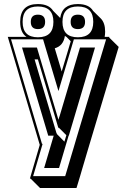

<svg xmlns="http://www.w3.org/2000/svg" viewBox="-20 -719 631 962"><path d="M482.4 -628.4 483.4 -627.4ZM305.2 -539.6Q297.9 -489.3 254.4 -477.1L289.1 -360.8Q295.9 -383.3 302.5 -405.5Q309.1 -427.7 315.9 -449.7Q320.3 -465.3 325.2 -481.2Q330.1 -497.1 334.5 -512.2L314 -533.2Q311.5 -534.7 309.6 -536.1Q307.6 -537.6 305.2 -539.6ZM153.3 -421.4Q180.7 -326.7 208.3 -235.8Q235.8 -145 263.2 -51.3H265.1L264.2 -48.3L302.7 -9.3Q305.2 -17.6 307.6 -25.4Q310.1 -33.2 312.5 -41.5L273.9 -80.1L272.9 -76.2L169.9 -421.4ZM133.3 175.8H129.9L179.2 6.8L19 -534.2H112.8Q81.1 -555.2 81.1 -609.4Q81.1 -698.7 169.9 -698.7Q224.6 -698.7 246.1 -665L281.7 -628.9Q291 -698.7 370.1 -698.7Q425.8 -698.7 446.3 -664.6L484.9 -626.5Q506.8 -604.5 506.8 -560.5Q506.8 -553.2 506.1 -546.6Q505.4 -540 504.4 -534.2H527.8L526.9 -531.2L574.7 -483.9L422.4 24.4Q418 39.1 412.6 57.4Q407.2 75.7 401.9 93.8Q397 109.9 391.8 127.7Q386.7 145.5 381.6 162.8Q376.5 180.2 371.6 195.8Q366.7 211.4 363.3 223.1H180.7ZM221.7 -39.1 90.3 -481H165L272.9 -118.7L277.3 -134.3H277.8L380.9 -481H456.1L324.7 -39.1H323.7L275.9 122.6H201.2L249 -39.1ZM370.1 -573.2Q334 -573.2 334 -609.4Q334 -645.5 370.1 -645.5Q406.2 -645.5 406.2 -609.4Q406.2 -573.2 370.1 -573.2ZM169.9 -573.2Q134.3 -573.2 134.3 -609.4Q134.3 -645.5 169.9 -645.5Q206.1 -645.5 206.1 -609.4Q206.1 -573.2 169.9 -573.2ZM169.9 -532.2Q247.6 -532.2 247.6 -609.4Q247.6 -686.5 169.9 -686.5Q93.3 -686.5 93.3 -609.4Q93.3 -532.2 169.9 -532.2ZM370.1 -532.2Q447.3 -532.2 447.3 -609.4Q447.3 -686.5 370.1 -686.5Q293 -686.5 293 -609.4Q293 -532.2 370.1 -532.2ZM306.6 163.6Q312.5 144.5 319.6 120.1Q326.7 95.7 334.5 69.6Q342.3 43.5 349.9 18.3Q357.4 -6.8 363.3 -27.3L511.7 -522H350.1Q332.5 -462.4 312.7 -395.8Q293 -329.1 272.9 -262.7L195.8 -522H35.2L190.4 2H193.4L146 163.6Z"/></svg>

Font: Gondrin
Style: Regular
Weight: 400
Designer: Peter Wiegel, original typeface by Carl Albert Fahrenwaldt 1901
Foundry: Peter Wiegel
Version: Version 1.000 2010 initial release